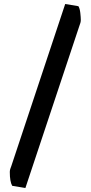

<svg xmlns="http://www.w3.org/2000/svg" viewBox="-20 -740 453 960"><path d="M41 189Q29 168 29 120Q29 107 37 89L306 -720L372 -709Q379 -698 381.5 -675.5Q384 -653 384 -640Q384 -627 376 -608L107 200Z"/></svg>

Font: Patua One
Style: Regular
Weight: 400
Designer: luciano Vergara
Foundry: Luciano Vergara
Version: Version 1.002